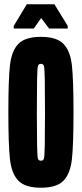

<svg xmlns="http://www.w3.org/2000/svg" viewBox="-20 -868 382 896"><path d="M19 -344Q19 -497 26.5 -563.5Q34 -630 65.5 -663Q97 -696 171 -696Q245 -696 276.5 -663Q308 -630 315.5 -563.5Q323 -497 323 -344Q323 -191 315.5 -124.5Q308 -58 276.5 -25Q245 8 171 8Q97 8 65.5 -25Q34 -58 26.5 -124.5Q19 -191 19 -344ZM190 -344Q190 -439 189 -494.5Q188 -550 185 -560Q182 -570 171 -570Q160 -570 157 -560Q154 -550 153 -494.5Q152 -439 152 -344Q152 -249 153 -193.5Q154 -138 157 -128Q160 -118 171 -118Q182 -118 185 -128Q188 -138 189 -193.5Q190 -249 190 -344ZM44 -735V-747L105 -848H234L296 -747V-735H209L172 -784L138 -735Z"/></svg>

Font: Saira Ultra Condensed Black
Style: Regular
Weight: 900
Width: 1
Designer: Hector Gatti with collaboration of the Omnibus-Type team
Foundry: Omnibus-Type
Version: Version 1.001; ttfautohint (v1.8)